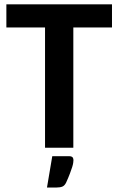

<svg xmlns="http://www.w3.org/2000/svg" viewBox="-20 -668 535 868"><path d="M8.8 0ZM486.3 -648.4V-543.9H311.5V0H183.6V-543.9H8.8V-648.4ZM292 38.1Q298.8 38.1 303 39.8Q307.1 41.5 309.1 44.4Q311 47.4 311.5 50.5Q312 53.7 312 56.6Q312 60.5 311 67.9Q310.1 75.2 306.4 87.2Q302.7 99.1 296.1 116.5Q289.6 133.8 278.8 157.7Q272 171.4 262 175.5Q252 179.7 236.3 179.7H192.4L216.3 38.1Z"/></svg>

Font: Carlito
Style: Bold
Weight: 700
Designer: Lukasz Dziedzic
Foundry: tyPoland Lukasz Dziedzic
Version: Version 1.104